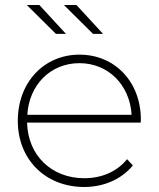

<svg xmlns="http://www.w3.org/2000/svg" viewBox="-20 -742 633 766"><path d="M89 -284C96 -403 181 -490 297 -490C412 -490 498 -403 505 -284ZM316 4C393 4 464 -26 510 -82L487 -107C446 -56 384 -31 316 -31C186 -31 91 -122 88 -253H541C542 -257 542 -260 542 -264C542 -417 437 -524 297 -524C156 -524 51 -414 51 -260C51 -106 161 4 316 4ZM137 -722H87L203 -607H243ZM285 -722H235L351 -607H391Z"/></svg>

Font: Montserrat-Alt1 ExtLt
Style: Regular
Weight: 200
Designer: Differentunic
Foundry: Differentunic
Version: Version 7.222